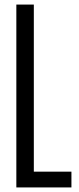

<svg xmlns="http://www.w3.org/2000/svg" viewBox="-20 -820 344 840"><path d="M51.5 0V-800H128V-69H292.5V0Z"/></svg>

Font: Big Shoulders Display Thin Medium
Style: Regular
Weight: 500
Version: Version 2.002